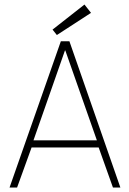

<svg xmlns="http://www.w3.org/2000/svg" viewBox="-20 -846 583 866"><path d="M236.5 -688 217 -712.5 361 -825.5 390.5 -788ZM254.5 -660H293L523 0H489.5L425 -181H122.5L57 0H23ZM131 -213H417L274.5 -618.5H273Z"/></svg>

Font: League Spartan ExtraLight
Style: Regular
Weight: 200
Foundry: The League of Moveable Type
Version: Version 2.002